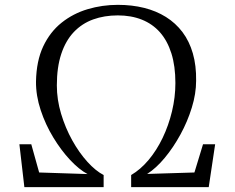

<svg xmlns="http://www.w3.org/2000/svg" viewBox="-20 -772 968 792"><path d="M80.5 0 60 -177H109L141.5 -60.5L341 -54Q306.5 -72.5 269.2 -112.2Q232 -152 199.8 -205Q167.5 -258 147.8 -317.8Q128 -377.5 128.5 -435.5Q130 -520.5 158.2 -580.5Q186.5 -640.5 234.2 -678.5Q282 -716.5 341.8 -734.2Q401.5 -752 466 -752Q524.5 -752 574.5 -739.5Q624.5 -727 664.5 -702Q704.5 -677 732.8 -639.5Q761 -602 775.5 -551.8Q790 -501.5 789 -439Q789 -385.5 771.2 -328Q753.5 -270.5 724.2 -217Q695 -163.5 659.5 -120.8Q624 -78 587 -54.5L782 -60.5L817.5 -177H867.5L841 0H521V-50Q559.5 -72.5 592.8 -112Q626 -151.5 650.8 -203Q675.5 -254.5 689.5 -312.8Q703.5 -371 703.5 -429.5Q703.5 -499.5 687 -551.8Q670.5 -604 639.8 -638.8Q609 -673.5 565 -691Q521 -708.5 466 -708.5Q410.5 -708.5 364.2 -691.8Q318 -675 284.5 -639.8Q251 -604.5 232.8 -549.8Q214.5 -495 214.5 -419.5Q214.5 -361 232 -302.8Q249.5 -244.5 278 -193.2Q306.5 -142 340.5 -104.5Q374.5 -67 407.5 -50V0Z"/></svg>

Font: Merriweather 36pt Light
Style: Regular
Weight: 300
Designer: Eben Sorkin
Foundry: Eben Sorkin
Version: Version 2.100